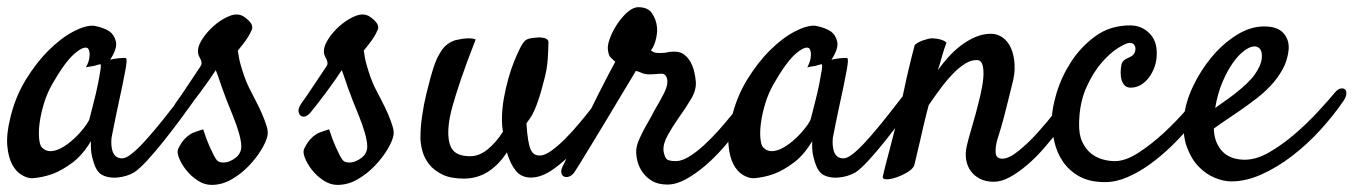

<svg xmlns="http://www.w3.org/2000/svg" viewBox="-35 -483 3779 536"><path d="M501 -194.3Q487.3 -174.8 465.8 -146Q444.3 -117.2 421.4 -88.4Q398.4 -59.6 376.5 -35.6Q354.5 -11.7 339.8 -2Q330.1 3.9 317.4 7.8Q304.7 11.7 291.5 12.7Q278.3 13.7 266.6 11.2Q254.9 8.8 246.1 2.9Q237.3 -3.9 231.4 -16.6Q226.6 -27.3 222.2 -44.9Q217.8 -62.5 218.8 -88.9Q195.3 -49.8 167 -28.8Q138.7 -7.8 113.3 2Q84 12.7 54.7 14.6Q41 14.6 25.4 5.4Q9.8 -3.9 -1 -23.9Q-11.7 -43.9 -14.6 -75.7Q-17.6 -107.4 -6.8 -151.4Q6.8 -210.9 36.6 -259.8Q66.4 -308.6 101.6 -343.3Q136.7 -377.9 170.9 -395.5Q205.1 -413.1 227.5 -411.1Q253.9 -406.2 270.5 -395.5Q284.2 -385.7 288.6 -366.7Q293 -347.7 272.5 -316.4Q286.1 -319.3 295.4 -320.3Q304.7 -321.3 309.6 -321.3Q315.4 -321.3 317.4 -320.3Q318.4 -318.4 318.4 -312Q318.4 -305.7 315.4 -289.1Q312.5 -272.5 306.6 -244.1Q300.8 -215.8 291 -170.9Q289.1 -162.1 287.6 -154.8Q286.1 -147.5 284.7 -140.1Q283.2 -132.8 281.2 -123Q279.3 -113.3 276.4 -98.6Q275.4 -89.8 275.9 -79.6Q276.4 -69.3 279.3 -60.5Q282.2 -51.8 288.6 -46.4Q294.9 -41 306.6 -41Q316.4 -41 332 -53.2Q347.7 -65.4 365.2 -84.5Q382.8 -103.5 401.9 -126.5Q420.9 -149.4 437.5 -170.9Q454.1 -192.4 467.3 -209Q480.5 -225.6 486.3 -233.4Q494.1 -242.2 502 -243.7Q509.8 -245.1 513.7 -239.3Q517.6 -233.4 515.1 -221.7Q512.7 -210 501 -194.3ZM214.8 -151.4Q219.7 -170.9 226.6 -197.3Q233.4 -223.6 238.3 -248Q243.2 -272.5 245.6 -288.6Q248 -304.7 244.1 -303.7Q239.3 -302.7 233.4 -300.8Q228.5 -298.8 220.7 -297.9Q212.9 -296.9 205.1 -294.9Q212.9 -310.5 214.4 -320.8Q215.8 -331.1 214.8 -336.9Q213.9 -343.8 210.9 -347.7Q200.2 -356.4 173.3 -333.5Q146.5 -310.5 111.3 -249Q96.7 -223.6 87.9 -194.8Q79.1 -166 75.7 -140.6Q72.3 -115.2 74.2 -96.2Q76.2 -77.1 82 -71.3Q92.8 -60.5 106.4 -61Q120.1 -61.5 134.3 -68.8Q148.4 -76.2 162.6 -87.9Q176.8 -99.6 188 -112.3Q199.2 -125 206.5 -135.7Q213.9 -146.5 214.8 -151.4Z M573.2 -33.2Q579.1 -29.3 588.4 -29.3Q597.7 -29.3 606.9 -33.2Q616.2 -37.1 624.5 -43.9Q632.8 -50.8 636.7 -61.5Q640.6 -72.3 636.7 -92.3Q632.8 -112.3 624.5 -135.3Q616.2 -158.2 606.4 -181.6Q596.7 -205.1 589.8 -224.6Q584 -239.3 580.1 -252Q576.2 -262.7 572.8 -272.9Q569.3 -283.2 567.4 -287.1Q562.5 -279.3 550.3 -261.7Q538.1 -244.1 523.9 -225.1Q509.8 -206.1 497.1 -189.9Q484.4 -173.8 479.5 -168Q471.7 -159.2 464.4 -157.7Q457 -156.2 452.1 -160.6Q447.3 -165 446.8 -173.3Q446.3 -181.6 454.1 -193.4Q460 -201.2 471.7 -218.3Q483.4 -235.4 495.1 -253.4Q506.8 -271.5 516.6 -285.6Q526.4 -299.8 527.3 -302.7Q529.3 -310.5 522 -323.2Q514.6 -335.9 519.5 -352.5Q523.4 -366.2 537.1 -384.3Q550.8 -402.3 569.3 -417Q587.9 -431.6 607.4 -439Q627 -446.3 642.6 -438.5Q655.3 -430.7 663.1 -421.4Q670.9 -412.1 668.9 -402.3Q667 -397.5 663.1 -389.6Q659.2 -381.8 651.4 -370.6Q643.6 -359.4 628.9 -341.8Q631.8 -319.3 637.2 -300.8Q642.6 -282.2 647.5 -268.6Q653.3 -252 660.2 -238.3Q668.9 -220.7 678.7 -202.1Q688.5 -183.6 696.3 -165.5Q704.1 -147.5 709 -131.8Q713.9 -116.2 711.9 -105.5Q709 -88.9 694.8 -65.4Q680.7 -42 659.7 -20Q638.7 2 611.8 17.6Q585 33.2 555.7 33.2Q535.2 33.2 516.1 20.5Q497.1 7.8 483.9 -9.3Q470.7 -26.4 464.4 -43Q458 -59.6 462.9 -68.4Q468.8 -80.1 473.6 -86.9Q478.5 -93.8 488.3 -102.5Q492.2 -105.5 498 -109.4Q502.9 -112.3 511.7 -115.2Q520.5 -118.2 532.2 -122.1Q542 -91.8 549.8 -74.7Q557.6 -57.6 562.5 -47.9Q568.4 -37.1 573.2 -33.2Z M924.8 -33.2Q930.7 -29.3 939.9 -29.3Q949.2 -29.3 958.5 -33.2Q967.8 -37.1 976.1 -43.9Q984.4 -50.8 988.3 -61.5Q992.2 -72.3 988.3 -92.3Q984.4 -112.3 976.1 -135.3Q967.8 -158.2 958 -181.6Q948.2 -205.1 941.4 -224.6Q935.5 -239.3 931.6 -252Q927.7 -262.7 924.3 -272.9Q920.9 -283.2 918.9 -287.1Q914.1 -279.3 901.9 -261.7Q889.6 -244.1 875.5 -225.1Q861.3 -206.1 848.6 -189.9Q835.9 -173.8 831.1 -168Q823.2 -159.2 815.9 -157.7Q808.6 -156.2 803.7 -160.6Q798.8 -165 798.3 -173.3Q797.9 -181.6 805.7 -193.4Q811.5 -201.2 823.2 -218.3Q835 -235.4 846.7 -253.4Q858.4 -271.5 868.2 -285.6Q877.9 -299.8 878.9 -302.7Q880.9 -310.5 873.5 -323.2Q866.2 -335.9 871.1 -352.5Q875 -366.2 888.7 -384.3Q902.3 -402.3 920.9 -417Q939.5 -431.6 959 -439Q978.5 -446.3 994.1 -438.5Q1006.8 -430.7 1014.6 -421.4Q1022.5 -412.1 1020.5 -402.3Q1018.6 -397.5 1014.6 -389.6Q1010.7 -381.8 1002.9 -370.6Q995.1 -359.4 980.5 -341.8Q983.4 -319.3 988.8 -300.8Q994.1 -282.2 999 -268.6Q1004.9 -252 1011.7 -238.3Q1020.5 -220.7 1030.3 -202.1Q1040 -183.6 1047.9 -165.5Q1055.7 -147.5 1060.5 -131.8Q1065.4 -116.2 1063.5 -105.5Q1060.5 -88.9 1046.4 -65.4Q1032.2 -42 1011.2 -20Q990.2 2 963.4 17.6Q936.5 33.2 907.2 33.2Q886.7 33.2 867.7 20.5Q848.6 7.8 835.4 -9.3Q822.3 -26.4 815.9 -43Q809.6 -59.6 814.5 -68.4Q820.3 -80.1 825.2 -86.9Q830.1 -93.8 839.8 -102.5Q843.8 -105.5 849.6 -109.4Q854.5 -112.3 863.3 -115.2Q872.1 -118.2 883.8 -122.1Q893.6 -91.8 901.4 -74.7Q909.2 -57.6 914.1 -47.9Q919.9 -37.1 924.8 -33.2Z M1259.8 15.6Q1222.7 15.6 1199.2 3.9Q1175.8 -7.8 1162.6 -24.9Q1149.4 -42 1144 -62Q1138.7 -82 1138.7 -98.6Q1138.7 -127.9 1143.6 -160.6Q1148.4 -193.4 1155.3 -221.2Q1162.1 -249 1167.5 -268.6Q1172.9 -288.1 1174.8 -293Q1183.6 -321.3 1197.8 -342.3Q1211.9 -363.3 1237.3 -371.1Q1247.1 -373 1257.8 -375Q1266.6 -376 1275.9 -376Q1285.2 -376 1293 -373Q1266.6 -305.7 1251.5 -260.7Q1236.3 -215.8 1228.5 -187.5Q1219.7 -155.3 1217.8 -135.7Q1212.9 -91.8 1225.6 -69.3Q1238.3 -46.9 1277.3 -46.9Q1302.7 -46.9 1326.2 -65.9Q1349.6 -85 1369.1 -115.2Q1366.2 -130.9 1366.2 -147.5Q1366.2 -178.7 1371.6 -208.5Q1377 -238.3 1384.3 -264.2Q1391.6 -290 1399.9 -310.5Q1408.2 -331.1 1414.1 -342.8Q1424.8 -366.2 1433.6 -371.6Q1442.4 -377 1461.9 -377.9Q1469.7 -378.9 1475.1 -378.4Q1480.5 -377.9 1484.4 -377Q1496.1 -374 1496.1 -365.2Q1496.1 -349.6 1494.1 -318.4Q1492.2 -287.1 1482.4 -253.9Q1475.6 -226.6 1469.2 -207.5Q1462.9 -188.5 1457 -175.3Q1451.2 -162.1 1445.3 -153.8Q1439.5 -145.5 1434.6 -138.7Q1436.5 -109.4 1439.5 -91.8Q1442.4 -74.2 1446.8 -64.9Q1451.2 -55.7 1457.5 -52.2Q1463.9 -48.8 1471.7 -48.8Q1485.4 -48.8 1503.9 -62Q1522.5 -75.2 1542.5 -95.2Q1562.5 -115.2 1582.5 -139.2Q1602.5 -163.1 1619.1 -184.6Q1635.7 -206.1 1647.5 -222.2Q1659.2 -238.3 1662.1 -242.2Q1668.9 -251 1675.3 -252.9Q1681.6 -254.9 1685.5 -251.5Q1689.5 -248 1689.9 -240.7Q1690.4 -233.4 1685.5 -224.6Q1666 -187.5 1637.2 -146Q1608.4 -104.5 1575.7 -69.3Q1543 -34.2 1509.8 -10.7Q1476.6 12.7 1447.3 12.7Q1420.9 12.7 1405.8 -5.4Q1390.6 -23.4 1379.9 -57.6Q1357.4 -22.5 1327.1 -3.4Q1296.9 15.6 1259.8 15.6Z M1570.3 -4.9Q1563.5 5.9 1555.2 9.3Q1546.9 12.7 1540.5 10.3Q1534.2 7.8 1532.2 0Q1530.3 -7.8 1536.1 -19.5Q1539.1 -25.4 1549.3 -45.9Q1559.6 -66.4 1573.7 -95.2Q1587.9 -124 1604.5 -157.7Q1621.1 -191.4 1636.2 -221.7Q1651.4 -252 1664.1 -275.9Q1676.8 -299.8 1682.6 -310.5Q1671.9 -320.3 1668 -324.7Q1664.1 -329.1 1662.1 -343.8Q1660.2 -356.4 1668 -377Q1675.8 -397.5 1688.5 -416.5Q1701.2 -435.5 1716.8 -449.2Q1732.4 -462.9 1747.1 -462.9Q1774.4 -462.9 1785.6 -445.3Q1796.9 -427.7 1798.8 -409.2Q1800.8 -396.5 1796.9 -377Q1793 -357.4 1782.2 -341.8Q1785.2 -339.8 1790 -337.4Q1794.9 -335 1805.7 -335Q1821.3 -335 1827.6 -336.9Q1834 -338.9 1847.7 -338.9Q1864.3 -338.9 1875 -330.6Q1885.7 -322.3 1892.6 -310.1Q1899.4 -297.9 1902.8 -283.7Q1906.2 -269.5 1907.2 -257.8Q1910.2 -233.4 1894.5 -207Q1878.9 -180.7 1856.4 -149.4Q1842.8 -129.9 1829.1 -105.5Q1815.4 -81.1 1817.4 -61.5Q1819.3 -48.8 1824.2 -41Q1829.1 -33.2 1851.6 -33.2Q1868.2 -33.2 1888.2 -45.4Q1908.2 -57.6 1929.2 -76.7Q1950.2 -95.7 1970.7 -118.7Q1991.2 -141.6 2008.8 -163.6Q2026.4 -185.5 2038.6 -203.1Q2050.8 -220.7 2056.6 -228.5Q2061.5 -236.3 2069.3 -239.3Q2077.1 -242.2 2083 -239.3Q2088.9 -236.3 2090.3 -227.5Q2091.8 -218.8 2083 -204.1Q2077.1 -194.3 2063 -172.9Q2048.8 -151.4 2028.8 -125Q2008.8 -98.6 1984.4 -70.8Q1960 -43 1933.1 -20Q1906.2 2.9 1879.4 17.6Q1852.5 32.2 1828.1 32.2Q1802.7 32.2 1786.1 22.5Q1769.5 12.7 1759.3 -1.5Q1749 -15.6 1744.6 -32.7Q1740.2 -49.8 1741.2 -64.5Q1742.2 -76.2 1747.6 -89.4Q1752.9 -102.5 1760.3 -116.7Q1767.6 -130.9 1775.9 -145Q1784.2 -159.2 1791 -172.9Q1807.6 -201.2 1817.9 -221.2Q1828.1 -241.2 1828.1 -254.9Q1828.1 -263.7 1824.2 -270.5Q1820.3 -277.3 1811.5 -277.3Q1805.7 -277.3 1803.2 -276.9Q1800.8 -276.4 1798.3 -276.4Q1795.9 -276.4 1791.5 -275.9Q1787.1 -275.4 1778.3 -275.4Q1765.6 -275.4 1756.8 -279.3Q1748 -283.2 1740.2 -285.2Q1736.3 -278.3 1722.7 -255.9Q1709 -233.4 1690.9 -203.1Q1672.9 -172.9 1652.8 -139.6Q1632.8 -106.4 1615.2 -77.6Q1597.7 -48.8 1585.4 -28.8Q1573.2 -8.8 1570.3 -4.9Z M2514.6 -194.3Q2501 -174.8 2479.5 -146Q2458 -117.2 2435.1 -88.4Q2412.1 -59.6 2390.1 -35.6Q2368.2 -11.7 2353.5 -2Q2343.8 3.9 2331.1 7.8Q2318.4 11.7 2305.2 12.7Q2292 13.7 2280.3 11.2Q2268.6 8.8 2259.8 2.9Q2251 -3.9 2245.1 -16.6Q2240.2 -27.3 2235.8 -44.9Q2231.4 -62.5 2232.4 -88.9Q2209 -49.8 2180.7 -28.8Q2152.3 -7.8 2127 2Q2097.7 12.7 2068.4 14.6Q2054.7 14.6 2039.1 5.4Q2023.4 -3.9 2012.7 -23.9Q2002 -43.9 1999 -75.7Q1996.1 -107.4 2006.8 -151.4Q2020.5 -210.9 2050.3 -259.8Q2080.1 -308.6 2115.2 -343.3Q2150.4 -377.9 2184.6 -395.5Q2218.8 -413.1 2241.2 -411.1Q2267.6 -406.2 2284.2 -395.5Q2297.9 -385.7 2302.2 -366.7Q2306.6 -347.7 2286.1 -316.4Q2299.8 -319.3 2309.1 -320.3Q2318.4 -321.3 2323.2 -321.3Q2329.1 -321.3 2331.1 -320.3Q2332 -318.4 2332 -312Q2332 -305.7 2329.1 -289.1Q2326.2 -272.5 2320.3 -244.1Q2314.5 -215.8 2304.7 -170.9Q2302.7 -162.1 2301.3 -154.8Q2299.8 -147.5 2298.3 -140.1Q2296.9 -132.8 2294.9 -123Q2293 -113.3 2290 -98.6Q2289.1 -89.8 2289.6 -79.6Q2290 -69.3 2293 -60.5Q2295.9 -51.8 2302.2 -46.4Q2308.6 -41 2320.3 -41Q2330.1 -41 2345.7 -53.2Q2361.3 -65.4 2378.9 -84.5Q2396.5 -103.5 2415.5 -126.5Q2434.6 -149.4 2451.2 -170.9Q2467.8 -192.4 2481 -209Q2494.1 -225.6 2500 -233.4Q2507.8 -242.2 2515.6 -243.7Q2523.4 -245.1 2527.3 -239.3Q2531.2 -233.4 2528.8 -221.7Q2526.4 -210 2514.6 -194.3ZM2228.5 -151.4Q2233.4 -170.9 2240.2 -197.3Q2247.1 -223.6 2252 -248Q2256.8 -272.5 2259.3 -288.6Q2261.7 -304.7 2257.8 -303.7Q2252.9 -302.7 2247.1 -300.8Q2242.2 -298.8 2234.4 -297.9Q2226.6 -296.9 2218.8 -294.9Q2226.6 -310.5 2228 -320.8Q2229.5 -331.1 2228.5 -336.9Q2227.5 -343.8 2224.6 -347.7Q2213.9 -356.4 2187 -333.5Q2160.2 -310.5 2125 -249Q2110.4 -223.6 2101.6 -194.8Q2092.8 -166 2089.4 -140.6Q2085.9 -115.2 2087.9 -96.2Q2089.8 -77.1 2095.7 -71.3Q2106.4 -60.5 2120.1 -61Q2133.8 -61.5 2147.9 -68.8Q2162.1 -76.2 2176.3 -87.9Q2190.4 -99.6 2201.7 -112.3Q2212.9 -125 2220.2 -135.7Q2227.5 -146.5 2228.5 -151.4Z M2739.3 24.4Q2716.8 24.4 2700.7 16.1Q2684.6 7.8 2674.8 -5.9Q2665 -19.5 2662.1 -37.6Q2659.2 -55.7 2664.1 -76.2Q2667 -89.8 2673.8 -112.8Q2680.7 -135.7 2688 -162.6Q2695.3 -189.5 2701.7 -216.3Q2708 -243.2 2710 -265.1Q2711.9 -287.1 2708 -301.3Q2704.1 -315.4 2691.4 -315.4Q2675.8 -315.4 2659.2 -305.2Q2642.6 -294.9 2625.5 -277.3Q2608.4 -259.8 2591.3 -236.8Q2574.2 -213.9 2557.6 -189.5Q2548.8 -156.2 2543 -131.3Q2537.1 -106.4 2532.7 -86.4Q2528.3 -66.4 2524.4 -51.3Q2520.5 -36.1 2517.6 -22.5Q2514.6 -12.7 2500 -3.4Q2485.4 5.9 2468.8 11.7Q2452.1 17.6 2439.9 17.6Q2427.7 17.6 2429.7 8.8Q2430.7 2.9 2436 -17.6Q2441.4 -38.1 2448.7 -65.9Q2456.1 -93.8 2463.9 -125Q2471.7 -156.2 2478.5 -184.6Q2483.4 -207 2489.3 -234.4Q2494.1 -257.8 2501.5 -289.1Q2508.8 -320.3 2518.6 -357.4Q2525.4 -363.3 2532.7 -366.7Q2540 -370.1 2547.9 -372.1Q2555.7 -375 2564.5 -376Q2572.3 -376 2580.1 -375Q2586.9 -374 2594.2 -371.6Q2601.6 -369.1 2607.4 -364.3Q2604.5 -357.4 2600.6 -345.2Q2596.7 -333 2592.8 -319.3Q2588.9 -303.7 2583 -287.1Q2595.7 -304.7 2611.8 -322.8Q2627.9 -340.8 2647 -355.5Q2666 -370.1 2687.5 -379.4Q2709 -388.7 2731.4 -388.7Q2750 -388.7 2764.6 -377.9Q2779.3 -367.2 2787.6 -348.1Q2795.9 -329.1 2797.4 -302.7Q2798.8 -276.4 2790 -245.1L2779.3 -202.1Q2774.4 -181.6 2767.1 -153.8Q2759.8 -126 2749 -92.8Q2743.2 -71.3 2744.6 -55.7Q2746.1 -40 2763.7 -40Q2781.2 -40 2808.1 -61.5Q2835 -83 2862.3 -113.3Q2889.6 -143.6 2914.1 -175.3Q2938.5 -207 2951.2 -226.6Q2960 -239.3 2967.8 -243.2Q2975.6 -247.1 2980 -244.1Q2984.4 -241.2 2984.4 -231Q2984.4 -220.7 2976.6 -205.1Q2969.7 -191.4 2955.6 -168.9Q2941.4 -146.5 2921.9 -121.1Q2902.3 -95.7 2879.9 -69.8Q2857.4 -43.9 2833 -22.9Q2808.6 -2 2784.7 11.2Q2760.7 24.4 2739.3 24.4Z M3077.1 -33.2Q3107.4 -33.2 3144 -57.1Q3180.7 -81.1 3215.3 -113.3Q3250 -145.5 3278.8 -179.2Q3307.6 -212.9 3322.3 -233.4Q3331.1 -246.1 3338.9 -248.5Q3346.7 -251 3350.6 -246.1Q3354.5 -241.2 3353.5 -231Q3352.5 -220.7 3344.7 -208Q3337.9 -196.3 3321.8 -174.3Q3305.7 -152.3 3283.7 -126.5Q3261.7 -100.6 3233.9 -73.7Q3206.1 -46.9 3175.8 -24.9Q3145.5 -2.9 3113.3 11.2Q3081.1 25.4 3049.8 25.4Q3006.8 25.4 2978 9.3Q2949.2 -6.8 2932.1 -32.2Q2915 -57.6 2908.2 -88.4Q2901.4 -119.1 2901.4 -149.4Q2901.4 -179.7 2915 -224.6Q2928.7 -269.5 2955.6 -311Q2982.4 -352.5 3023.4 -382.3Q3064.5 -412.1 3120.1 -412.1Q3151.4 -412.1 3173.3 -390.6Q3195.3 -369.1 3194.3 -332Q3194.3 -314.5 3188.5 -297.4Q3182.6 -280.3 3172.9 -267.1Q3163.1 -253.9 3149.9 -246.1Q3136.7 -238.3 3121.1 -238.3Q3108.4 -238.3 3102.1 -247.6Q3095.7 -256.8 3094.2 -269Q3092.8 -281.2 3094.2 -293Q3095.7 -304.7 3097.7 -308.6Q3102.5 -315.4 3108.4 -318.4Q3114.3 -321.3 3122.1 -325.2Q3127.9 -328.1 3131.3 -334Q3134.8 -339.8 3134.8 -346.7Q3134.8 -353.5 3130.9 -358.4Q3127 -363.3 3118.2 -363.3Q3109.4 -363.3 3086.4 -349.1Q3063.5 -335 3039.6 -307.1Q3015.6 -279.3 2997.1 -237.3Q2978.5 -195.3 2977.5 -139.6Q2976.6 -107.4 2986.3 -86.9Q2996.1 -66.4 3010.7 -54.7Q3025.4 -43 3043 -38.1Q3060.5 -33.2 3077.1 -33.2Z M3716.8 -203.1Q3687.5 -160.2 3650.4 -119.6Q3613.3 -79.1 3571.8 -47.4Q3530.3 -15.6 3486.8 3.9Q3443.4 23.4 3402.3 23.4Q3380.9 23.4 3356 13.2Q3331.1 2.9 3310.5 -18.6Q3290 -40 3277.8 -74.2Q3265.6 -108.4 3270.5 -157.2Q3274.4 -197.3 3295.4 -241.7Q3316.4 -286.1 3347.2 -323.2Q3377.9 -360.4 3416.5 -384.8Q3455.1 -409.2 3494.1 -409.2Q3531.2 -409.2 3547.9 -390.6Q3564.5 -372.1 3562.5 -344.7Q3559.6 -314.5 3545.4 -289.1Q3531.2 -263.7 3511.7 -243.2Q3492.2 -222.7 3470.2 -206.1Q3448.2 -189.5 3428.7 -175.8Q3407.2 -161.1 3387.7 -147.9Q3368.2 -134.8 3353.5 -124Q3354.5 -99.6 3362.3 -83Q3370.1 -66.4 3381.8 -56.2Q3393.6 -45.9 3408.7 -41.5Q3423.8 -37.1 3439.5 -37.1Q3472.7 -37.1 3508.8 -58.1Q3544.9 -79.1 3579.6 -108.9Q3614.3 -138.7 3644 -170.9Q3673.8 -203.1 3693.4 -226.6Q3700.2 -234.4 3707.5 -235.8Q3714.8 -237.3 3719.2 -233.9Q3723.6 -230.5 3723.6 -222.2Q3723.6 -213.9 3716.8 -203.1ZM3466.8 -353.5Q3455.1 -353.5 3439 -341.8Q3422.9 -330.1 3407.2 -308.1Q3391.6 -286.1 3377.9 -254.4Q3364.3 -222.7 3357.4 -181.6Q3369.1 -190.4 3382.8 -199.7Q3396.5 -209 3410.2 -219.7Q3452.1 -252 3468.8 -276.4Q3485.4 -300.8 3487.3 -318.4Q3489.3 -336.9 3483.4 -345.2Q3477.5 -353.5 3466.8 -353.5Z"/></svg>

Font: Satisfy
Style: Regular
Weight: 400
Designer: Font Diner, Inc
Foundry: Font Diner, Inc
Version: Version 1.000